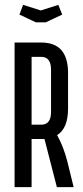

<svg xmlns="http://www.w3.org/2000/svg" viewBox="-20 -770 340 790"><path d="M40 -595H150Q260 -595 260 -470V-323Q260 -242 215 -214Q241 -168 257 -106L283 0H214L163 -198H150H110V0H40ZM150 -536H110V-257H150Q190 -257 190 -310V-483Q190 -536 150 -536ZM128 -678 60 -710 75 -750 148 -727 220 -750 236 -710 168 -678Z"/></svg>

Font: Exetegue
Style: Regular
Weight: 400
Designer: Fábio Duarte Martins
Foundry: Fábio Duarte Martins
Version: Version 0.001